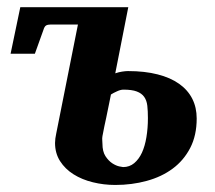

<svg xmlns="http://www.w3.org/2000/svg" viewBox="-20 -508 604 540"><path d="M396 -175.8Q396 -195.8 394.3 -210.7Q392.6 -225.6 385.5 -235.6Q378.4 -245.6 364.7 -250.7Q351.1 -255.9 327.1 -255.9Q319.3 -255.9 309.1 -251.2Q298.8 -246.6 292 -242.2Q291.5 -238.8 290 -232.2Q288.6 -225.6 286.9 -216.8Q285.2 -208 283 -197.8Q280.8 -187.5 278.8 -177.2Q273.4 -153.3 268.1 -125Q267.1 -119.1 267.6 -113.8Q268.1 -108.4 268.1 -104Q268.1 -82 276.6 -68.8Q285.2 -55.7 295.7 -48.8Q306.2 -42 315.4 -40Q324.7 -38.1 326.2 -38.1Q344.2 -38.1 357.4 -49.1Q370.6 -60.1 379.2 -78.6Q387.7 -97.2 391.8 -122.3Q396 -147.5 396 -175.8ZM533.2 -174.8Q533.2 -127 514.9 -91.8Q496.6 -56.6 465.6 -33.7Q434.6 -10.7 392.8 0.7Q351.1 12.2 304.2 12.2Q271.5 12.2 241 4.6Q210.4 -2.9 186.8 -17.8Q163.1 -32.7 148.9 -54.9Q134.8 -77.1 134.8 -106Q134.8 -111.8 135.7 -118.7Q136.7 -125.5 138.2 -132.8L199.2 -439H122.1Q114.3 -439 109.6 -436.3Q105 -433.6 102.1 -423.8L78.1 -356.9H9.8L37.1 -487.8H340.8L304.2 -301.8Q314 -305.2 323.5 -306.6Q333 -308.1 339.8 -308.1Q387.2 -308.1 423.3 -298.8Q459.5 -289.6 483.9 -272.2Q508.3 -254.9 520.8 -230.2Q533.2 -205.6 533.2 -174.8Z"/></svg>

Font: Charis SIL
Style: Bold Italic
Weight: 700
Italic angle: -11°
Foundry: SIL International
Version: Version 4.112